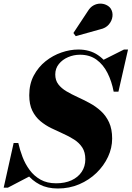

<svg xmlns="http://www.w3.org/2000/svg" viewBox="-56 -1036 733 1070"><path d="M266.5 14.5Q208 14.5 165.2 -7.8Q122.5 -30 93.5 -67.2Q64.5 -104.5 46.8 -149.2Q29 -194 20 -239H46Q54.5 -201 69.5 -161.5Q84.5 -122 109 -88.8Q133.5 -55.5 169.8 -35Q206 -14.5 256.5 -14.5Q306 -14.5 342.5 -31.2Q379 -48 399.2 -78.2Q419.5 -108.5 419.5 -148Q419.5 -188 402.5 -214Q385.5 -240 357.5 -258Q329.5 -276 296.2 -290.8Q263 -305.5 229.8 -321.8Q196.5 -338 168.8 -361.2Q141 -384.5 124 -419.2Q107 -454 107 -505.5Q107 -567.5 132.2 -615Q157.5 -662.5 198 -694.8Q238.5 -727 286.5 -743.5Q334.5 -760 380.5 -760Q444.5 -760 490.2 -728.8Q536 -697.5 564.5 -644Q593 -590.5 604 -525H577.5Q566.5 -583 543 -629.5Q519.5 -676 481.8 -703.5Q444 -731 390 -731Q355 -731 323.5 -717.5Q292 -704 272 -679.2Q252 -654.5 252 -621Q252 -588.5 269 -566.2Q286 -544 314.2 -527.2Q342.5 -510.5 376.5 -495Q410.5 -479.5 444.2 -461.2Q478 -443 506.2 -417.2Q534.5 -391.5 551.8 -354.2Q569 -317 569 -264Q569 -211.5 546 -162Q523 -112.5 481.8 -72.5Q440.5 -32.5 385.5 -9Q330.5 14.5 266.5 14.5ZM-35.5 10 20 -239H46L62 -152.5Q74.5 -123 86.2 -99.8Q98 -76.5 112 -55L-12.5 10ZM577.5 -525 568.5 -594.5Q557.5 -622 545.8 -646Q534 -670 515.5 -700L635 -760H657.5L604 -525ZM366 -834.5 353 -852 433.5 -974Q447 -996 465 -1005.8Q483 -1015.5 501.8 -1015.8Q520.5 -1016 536.2 -1008.5Q552 -1001 560.5 -989Q573.5 -969.5 570.8 -944.8Q568 -920 550.5 -899.5Q533 -879 502 -872.5Z"/></svg>

Font: Bodoni Moda 9pt ExtraBold
Style: Italic
Weight: 800
Italic angle: -13°
Designer: Owen Earl
Foundry: indestructible type
Version: Version 2.004